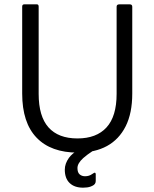

<svg xmlns="http://www.w3.org/2000/svg" viewBox="-20 -687 708 880"><path d="M336.8 12.5Q213.3 12.5 147.5 -56.2Q81.7 -124.8 81.7 -258.2V-656.5Q81.7 -666.8 90.3 -667H149.7Q157.2 -667 157.2 -656.2V-256.8Q157.2 -153.7 202.3 -103.1Q247.5 -52.5 335 -52.5Q422.2 -52.5 468.3 -103.1Q514.5 -153.7 514.5 -256.8V-656.2Q514.5 -667 526.7 -667H575.3Q586 -667 586.2 -656.2V-258.2Q586.2 -168.5 556 -108.3Q525.8 -48.2 470.4 -17.8Q415 12.5 336.8 12.5ZM361 173.2Q321.3 173.2 299.2 151.9Q277 130.7 277 90.5Q277 63.3 295.7 36.8Q310.7 16.3 338 0.7Q349 -7.8 364.8 -4.8L404.5 -2Q415.2 -1 406 4.3Q378.7 22.2 361.5 37.5Q335 61.5 335 83.2Q335 103.5 345 112.2Q355 120.8 369.8 120.8Q388.7 120.8 402.3 110.8Q404.7 108.8 407.2 107.7Q418 99.7 418.8 111.2V142.7Q418.8 157.7 403.3 164.7Q399.2 166.5 395 168.3Q381.3 173.2 361 173.2Z"/></svg>

Font: Vivano Light
Style: Regular
Weight: 300
Designer: Joe Prince, Josias Burgherr
Version: Version 2.064;September 19, 2022;FontCreator 14.0.0.2877 64-